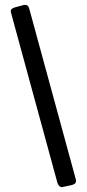

<svg xmlns="http://www.w3.org/2000/svg" viewBox="-20 -744 354 783"><path d="M214 1C216 8 222 19 232 19C234 19 237 19 239 18L271 11C280 9 290 5 290 -6C290 -9 289 -13 288 -17L100 -706C96 -722 90 -724 82 -724C78 -724 75 -724 71 -722L41 -714C30 -710 24 -707 24 -698C24 -695 25 -692 26 -688Z"/></svg>

Font: Fascinate Inline
Style: Regular
Weight: 900
Designer: Astigmatic (AOETI)
Foundry: Astigmatic (AOETI)
Version: Version 1.000